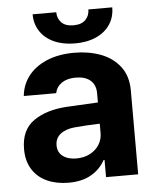

<svg xmlns="http://www.w3.org/2000/svg" viewBox="-52 -760 662 814"><g transform="rotate(-5 279.0 -352.5)"><path d="M228.5 -311.5Q282.2 -314.9 360.4 -318.4V-361.3Q359.4 -394.5 337.4 -413.1Q315.4 -431.6 275.4 -431.6Q239.3 -431.6 216.3 -416Q193.4 -400.4 187.5 -373H49.8Q54.2 -419.9 82.3 -457Q110.4 -494.1 160.6 -515.6Q210.9 -537.1 279.3 -537.1Q339.8 -537.1 390.9 -518.1Q441.9 -499 472.9 -458.7Q503.9 -418.5 503.9 -357.4V0H367.2V-73.2H363.3Q342.3 -34.7 303.5 -12.5Q264.6 9.8 208 9.8Q156.2 9.8 116.5 -8.1Q76.7 -25.9 54 -61.5Q31.2 -97.2 31.2 -148.4Q31.2 -230.5 86.4 -268.6Q141.6 -306.6 228.5 -311.5ZM249 -89.8Q281.2 -89.8 306.9 -103Q332.5 -116.2 346.7 -139.2Q360.8 -162.1 360.4 -189.5V-228Q337.4 -227.5 303.7 -225.6Q270 -223.6 252 -221.7Q213.9 -217.8 191.9 -200.2Q169.9 -182.6 169.9 -152.3Q169.9 -122.6 191.7 -106.2Q213.4 -89.8 249 -89.8ZM286.1 -576.2Q234.9 -576.2 196.8 -593.5Q158.7 -610.8 137.9 -642.3Q117.2 -673.8 117.2 -714.8H217.8Q217.8 -689 234.6 -671.1Q251.5 -653.3 286.1 -653.3Q320.3 -653.3 337.4 -670.9Q354.5 -688.5 354.5 -714.8H456.1Q456.1 -673.3 435.3 -642.1Q414.6 -610.8 376.2 -593.5Q337.9 -576.2 286.1 -576.2Z"/></g></svg>

Font: Pretendard GOV
Style: Bold
Weight: 700
Designer: Base glyphs from Inter by Rasmus Andersson; Hangeul glyphs from Noto Sans CJK(Source Han Sans) by Jang Soo-young and Kan
Foundry: Kil Hyung-jin
Version: Version 1.309